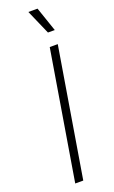

<svg xmlns="http://www.w3.org/2000/svg" viewBox="-179 -980 605 1020"><g transform="rotate(-20 123.5 -470.5)"><path d="M221.7 -727.5 101.1 0H55.7L176.3 -727.5ZM193.8 -803.2 133.3 -941.4H185.1L232.4 -803.2Z"/></g></svg>

Font: Inter 17pt ExtraLight
Style: Italic
Weight: 250
Italic angle: -9.3988°
Version: Version 4.001;git-66647c0bb